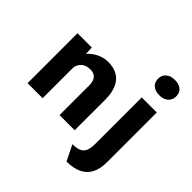

<svg xmlns="http://www.w3.org/2000/svg" viewBox="-246 -1017 1444 1444"><g transform="rotate(45 475.5 -295.5)"><path d="M44 -531H196L201 -423L169 -411Q180 -447 208.5 -476.5Q237 -506 277 -524Q317 -542 361 -542Q421 -542 462 -517.5Q503 -493 524 -444.5Q545 -396 545 -326V0H384V-313Q384 -345 375 -366Q366 -387 347.5 -397.5Q329 -408 302 -407Q281 -407 263 -400.5Q245 -394 232 -381.5Q219 -369 211.5 -353Q204 -337 204 -318V0H125Q97 0 77 0Q57 0 44 0ZM607 86Q653 86 679 74Q705 62 716 34.5Q727 7 727 -41V-531H887V-3Q887 70 862 117Q837 164 788 187Q739 210 668 210ZM714 -719Q714 -755 740 -778Q766 -801 810 -801Q855 -801 880 -779.5Q905 -758 905 -719Q905 -682 879.5 -659Q854 -636 810 -636Q765 -636 739.5 -657.5Q714 -679 714 -719Z"/></g></svg>

Font: Our Lexend
Style: Bold
Weight: 700
Designer: Bonnie Shaver-Troup, Thomas Jockin
Foundry: Lexend
Version: Version 1.007